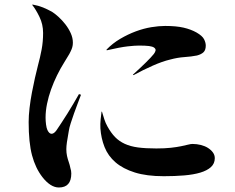

<svg xmlns="http://www.w3.org/2000/svg" viewBox="-20 -786 1040 851"><path d="M596 -584Q578 -584 546 -580.5Q514 -577 453 -563L452 -566Q479 -594 513 -614Q547 -634 582 -647Q617 -660 650.5 -665.5Q684 -671 712 -671Q761 -671 793.5 -663.5Q826 -656 851 -642Q877 -627 884.5 -612Q892 -597 892 -584Q892 -564 882 -554.5Q872 -545 853 -540Q828 -535 797.5 -533Q767 -531 734 -522Q700 -514 657 -495Q614 -476 572 -453L569 -455Q600 -483 625.5 -508Q651 -533 662 -547Q668 -555 669.5 -562Q671 -569 663 -575Q656 -580 640.5 -582Q625 -584 596 -584ZM425 -217Q424 -237 426 -256Q428 -275 430 -291H432Q437 -274 442.5 -257Q448 -240 456 -226Q472 -197 490 -178.5Q508 -160 533 -148.5Q558 -137 591.5 -132.5Q625 -128 673 -128Q710 -128 737 -131Q764 -134 783 -138Q802 -142 814 -145Q826 -148 833 -148Q852 -148 870 -143.5Q888 -139 901.5 -130.5Q915 -122 923.5 -110.5Q932 -99 932 -85Q932 -61 915 -45.5Q898 -30 868 -21Q838 -12 796.5 -8.5Q755 -5 706 -5Q630 -5 577.5 -21.5Q525 -38 492 -66.5Q459 -95 443.5 -134Q428 -173 425 -217ZM230 -208Q239 -221 252 -241Q265 -261 279 -283Q293 -305 306 -327.5Q319 -350 330 -369L339 -366Q331 -346 323.5 -325Q316 -304 308 -283Q300 -260 293.5 -240Q287 -220 285 -206Q279 -173 276.5 -155Q274 -137 274 -125Q274 -109 277 -95Q280 -81 285 -67Q289 -56 292 -41Q294 -35 295 -29Q296 -23 296 -17Q296 45 241 45Q222 45 203.5 33Q185 21 168 -1Q137 -41 122 -97.5Q107 -154 107 -245Q107 -273 111 -307.5Q115 -342 121.5 -376Q128 -410 135 -441Q142 -472 148 -495Q158 -532 164.5 -566.5Q171 -601 171 -640Q171 -678 155 -711Q139 -744 123 -764L124 -766Q151 -761 170.5 -753Q190 -745 210 -734Q223 -726 239 -711.5Q255 -697 269.5 -678.5Q284 -660 293.5 -639Q303 -618 303 -597Q303 -586 300.5 -577Q298 -568 293 -558Q288 -547 280.5 -535.5Q273 -524 265 -510Q248 -483 233 -452.5Q218 -422 206.5 -390Q195 -358 188.5 -326Q182 -294 182 -265Q182 -250 184 -234.5Q186 -219 190 -210Q198 -193 208.5 -193Q219 -193 230 -208Z"/></svg>

Font: XinYuGongZhangJiaSongA
Style: Regular
Weight: 900
Designer: XinYuGong
Foundry: Adobe Systems Incorporated
Version: Version 1.00